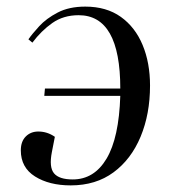

<svg xmlns="http://www.w3.org/2000/svg" viewBox="-20 -547 521 581"><path d="M137 -87Q128 -41 143.5 -22.5Q159 -4 200 -4Q265 -4 302.5 -67Q340 -130 344 -257H114L116 -279H344Q344 -501 218 -501Q172 -501 138.5 -477.5Q105 -454 78 -418L66 -428Q77 -444 98.5 -467.5Q120 -491 154.5 -509Q189 -527 238 -527Q302 -527 345.5 -496Q389 -465 411.5 -411Q434 -357 434 -288Q434 -202 405.5 -133.5Q377 -65 323.5 -25.5Q270 14 194 14Q129 14 86 -13Q43 -40 43 -92Q43 -119 58 -134Q73 -149 96 -149Q123 -149 146 -133Z"/></svg>

Font: Literata 72pt
Style: Italic
Weight: 400
Italic angle: -2°
Designer: Latin by Veronika Burian and Jose Scaglione. Greek by Irene Vlachou. Cyrillic by Vera Evstafieva
Foundry: TypeTogether
Version: Version 3.002